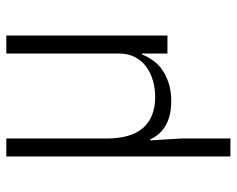

<svg xmlns="http://www.w3.org/2000/svg" viewBox="-91 -461 752 610"><g transform="rotate(-90 285.0 -156.0)"><path d="M93 200V-512H150V-194Q150 -115 184 -77Q218 -39 282 -39Q309 -39 333.5 -46Q358 -53 377.5 -67Q397 -81 408.5 -103Q420 -125 420 -154V-512H477V0H420V-81H417Q410 -63 398 -46Q386 -29 368 -16.5Q350 -4 325.5 4Q301 12 269 12Q178 12 147 -55H144L150 45V200Z"/></g></svg>

Font: IBM Plex Sans Hebrew Light
Style: Regular
Weight: 300
Designer: Mike Abbink, Paul van der Laan, Pieter van Rosmalen, Yanek Iontef
Foundry: Bold Monday
Version: Version 1.2